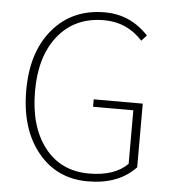

<svg xmlns="http://www.w3.org/2000/svg" viewBox="-53 -788 767 850"><g transform="rotate(5 330.5 -363.0)"><path d="M368 13Q230 13 146 -90.5Q62 -194 62 -365Q62 -536 148.5 -637.5Q235 -739 379 -739Q493 -739 573 -653L550 -628Q481 -704 379 -704Q250 -704 175.5 -612.5Q101 -521 101 -365Q101 -208 173 -115Q245 -22 371 -22Q484 -22 542 -80V-318H363V-351H581V-68Q505 13 368 13Z"/></g></svg>

Font: Noto Sans Korean Thin
Style: Regular
Weight: 250
Designer: Ryoko NISHIZUKA  (kana & ideographs); Paul D. Hunt (Latin, Greek & Cyrillic); Wenlong ZHANG  (bopomofo); Sandoll Communi
Foundry: Adobe Systems Incorporated
Version: Version 1.0001;PS 1;hotconv 1.0.78;makeotf.lib2.5.61930